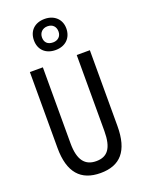

<svg xmlns="http://www.w3.org/2000/svg" viewBox="-180 -1072 883 1167"><g transform="rotate(-20 261.0 -488.5)"><path d="M261 -786C325 -786 366 -827 366 -888C366 -948 322 -987 261 -987C196 -987 156 -947 156 -886C156 -826 196 -786 261 -786ZM262 -835C226 -835 208 -855 208 -886C208 -917 230 -939 262 -939C296 -939 315 -917 315 -886C315 -855 293 -835 262 -835ZM455 -224V-714H370V-223C370 -111 334 -67 262 -67C191 -67 151 -112 151 -222V-714H67V-223C67 -64 135 10 262 10C389 10 455 -62 455 -224Z"/></g></svg>

Font: Noto Sans Devanagari ExtraCondensed
Style: Regular
Weight: 400
Width: 2
Designer: Jelle Bosma - Monotype Design Team
Foundry: Monotype Imaging Inc.
Version: Version 2.004